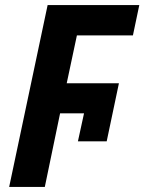

<svg xmlns="http://www.w3.org/2000/svg" viewBox="-20 -734 567 754"><path d="M16 0 167 -714H527L502 -595H282L242 -407H447L399 -179H286L310 -289H216L156 0Z"/></svg>

Font: Noto Sans SemiCondensed
Style: Bold Italic
Weight: 700
Width: 4
Italic angle: -12°
Designer: Monotype Design Team
Foundry: Monotype Imaging Inc.
Version: Version 2.013; ttfautohint (v1.8.4.7-5d5b)